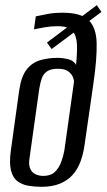

<svg xmlns="http://www.w3.org/2000/svg" viewBox="-20 -712 411 740"><path d="M140 8Q114 8 90 4Q66 0 48 -13Q30 -26 22.5 -54.5Q15 -83 22 -133L54 -364Q62 -418 83 -444.5Q104 -471 135 -480Q166 -489 202 -489Q223 -489 244 -483.5Q265 -478 273 -462Q278 -508 276.5 -541.5Q275 -575 259 -593Q243 -611 202 -611Q176 -611 153.5 -607Q131 -603 111 -599L118 -649Q135 -652 160.5 -657.5Q186 -663 221 -663Q292 -663 321.5 -634.5Q351 -606 352.5 -546Q354 -486 340 -390L307 -161Q302 -121 290.5 -90Q279 -59 259.5 -37.5Q240 -16 210.5 -4Q181 8 140 8ZM146 -34Q175 -34 191 -49Q207 -64 215.5 -86.5Q224 -109 228 -132L265 -395Q266 -403 261 -415Q256 -427 243 -437Q230 -447 203 -447Q176 -447 161.5 -437Q147 -427 141 -410Q135 -393 131 -368L94 -104Q90 -80 95 -66Q100 -52 108.5 -45.5Q117 -39 127.5 -36.5Q138 -34 146 -34ZM179 -523 161 -548 353 -692 371 -666Z"/></svg>

Font: Alumni Sans Medium
Style: Italic
Weight: 500
Italic angle: -8°
Designer: Robert E. Leuschke
Foundry: Robert E. Leuschke
Version: Version 1.016